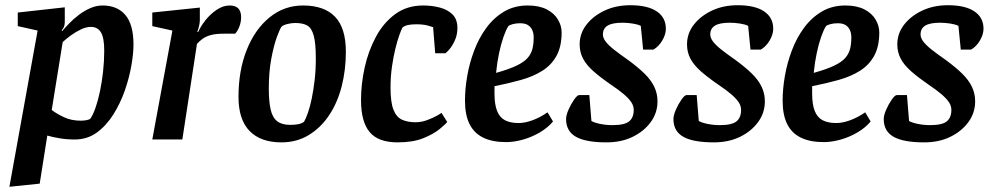

<svg xmlns="http://www.w3.org/2000/svg" viewBox="-20 -534 3804 735"><path d="M16 181 124 -417 48 -434V-486L228 -506V-451Q228 -441 225.5 -433Q223 -425 216 -418L218 -415Q229 -428 245.5 -445Q262 -462 282.5 -477.5Q303 -493 326 -503Q349 -513 373 -513Q429 -513 460 -476.5Q491 -440 491 -363Q491 -330 483 -283.5Q475 -237 458 -188Q441 -139 414 -96Q387 -53 350.5 -26.5Q314 0 266 0Q236 0 209 -4.5Q182 -9 161 -15L132 169ZM289 -72Q300 -72 311 -74Q322 -76 326 -80Q336 -94 345.5 -121Q355 -148 362.5 -183.5Q370 -219 374.5 -259.5Q379 -300 379 -340Q379 -389 366.5 -410Q354 -431 328 -431Q310 -431 290 -421.5Q270 -412 252 -399Q234 -386 220 -373L178 -113Q196 -99 224.5 -85.5Q253 -72 289 -72Z M563 0 640 -417 563 -434V-486L745 -505V-457Q745 -447 742 -434Q739 -421 735 -412H739Q748 -433 766.5 -456.5Q785 -480 809.5 -496.5Q834 -513 859 -513Q881 -513 892 -502Q903 -491 903 -468Q903 -449 896 -431.5Q889 -414 880 -405H836Q805 -405 786 -399.5Q767 -394 755 -385Q743 -376 734 -366L678 0Z M1057 11Q978 11 935.5 -32.5Q893 -76 893 -163Q893 -264 924.5 -343Q956 -422 1012 -467.5Q1068 -513 1140 -513Q1221 -513 1262.5 -470Q1304 -427 1304 -336Q1304 -266 1288 -203.5Q1272 -141 1240 -93Q1208 -45 1162 -17Q1116 11 1057 11ZM1091 -56Q1108 -56 1121.5 -58.5Q1135 -61 1144 -68Q1151 -80 1159 -103Q1167 -126 1173.5 -157.5Q1180 -189 1184.5 -227.5Q1189 -266 1189 -310Q1189 -368 1181 -397.5Q1173 -427 1156 -436.5Q1139 -446 1110 -446Q1096 -446 1080 -442Q1064 -438 1058 -432Q1052 -425 1040 -392.5Q1028 -360 1018.5 -309Q1009 -258 1009 -195Q1009 -146 1016 -115Q1023 -84 1041 -70Q1059 -56 1091 -56Z M1502 11Q1428 11 1395 -28.5Q1362 -68 1362 -151Q1362 -212 1376 -275.5Q1390 -339 1419 -393Q1448 -447 1493 -480Q1538 -513 1600 -513Q1634 -513 1664 -505Q1694 -497 1712.5 -478.5Q1731 -460 1731 -427Q1731 -401 1721.5 -380Q1712 -359 1701 -346Q1690 -333 1685 -330H1646L1638 -430Q1635 -431 1618 -436Q1601 -441 1573 -441Q1557 -441 1543.5 -438.5Q1530 -436 1521 -429Q1516 -420 1508.5 -399Q1501 -378 1493.5 -347.5Q1486 -317 1480.5 -279Q1475 -241 1475 -198Q1475 -143 1486 -114.5Q1497 -86 1518.5 -76Q1540 -66 1571 -66Q1593 -66 1614.5 -74Q1636 -82 1651.5 -90.5Q1667 -99 1670 -102L1692 -67Q1686 -59 1663 -40Q1640 -21 1600.5 -5Q1561 11 1502 11Z M1917 10Q1865 10 1830 -7Q1795 -24 1777.5 -59Q1760 -94 1760 -149Q1760 -193 1768.5 -242.5Q1777 -292 1795 -340Q1813 -388 1841.5 -427Q1870 -466 1909.5 -489.5Q1949 -513 2000 -513Q2044 -513 2073 -498Q2102 -483 2116 -459Q2130 -435 2130 -410Q2130 -356 2110.5 -320.5Q2091 -285 2056 -263Q2021 -241 1974.5 -228Q1928 -215 1873 -204V-176Q1873 -134 1883 -109Q1893 -84 1913.5 -73.5Q1934 -63 1965 -63Q1990 -63 2019.5 -74Q2049 -85 2076 -104L2097 -69Q2078 -46 2048 -28Q2018 -10 1983.5 0Q1949 10 1917 10ZM1879 -255Q1929 -269 1958 -283Q1987 -297 2000.5 -313Q2014 -329 2018.5 -348Q2023 -367 2023 -391Q2023 -407 2017.5 -419Q2012 -431 2001 -438Q1990 -445 1971 -445Q1955 -445 1942.5 -441.5Q1930 -438 1926 -434Q1917 -420 1907.5 -393Q1898 -366 1890.5 -330.5Q1883 -295 1879 -255Z M2302 11Q2222 11 2184.5 -10.5Q2147 -32 2147 -78Q2147 -93 2156.5 -114.5Q2166 -136 2178 -153Q2190 -170 2197 -170H2236L2244 -71Q2253 -65 2276 -60Q2299 -55 2325 -55Q2371 -55 2388.5 -69.5Q2406 -84 2406 -113Q2406 -129 2396.5 -143Q2387 -157 2368.5 -173Q2350 -189 2320 -209Q2278 -238 2251.5 -261.5Q2225 -285 2212 -309.5Q2199 -334 2199 -364Q2199 -406 2225 -439.5Q2251 -473 2294.5 -493.5Q2338 -514 2393 -514Q2459 -514 2494 -490.5Q2529 -467 2529 -424Q2529 -402 2515 -378.5Q2501 -355 2481 -344H2442L2433 -435Q2421 -441 2401 -444Q2381 -447 2363 -447Q2324 -447 2306 -436Q2288 -425 2288 -402Q2288 -389 2298.5 -375Q2309 -361 2330.5 -344Q2352 -327 2385 -304Q2423 -276 2447.5 -252Q2472 -228 2484.5 -202Q2497 -176 2497 -146Q2497 -102 2471 -66.5Q2445 -31 2401.5 -10Q2358 11 2302 11Z M2713 11Q2633 11 2595.5 -10.5Q2558 -32 2558 -78Q2558 -93 2567.5 -114.5Q2577 -136 2589 -153Q2601 -170 2608 -170H2647L2655 -71Q2664 -65 2687 -60Q2710 -55 2736 -55Q2782 -55 2799.5 -69.5Q2817 -84 2817 -113Q2817 -129 2807.5 -143Q2798 -157 2779.5 -173Q2761 -189 2731 -209Q2689 -238 2662.5 -261.5Q2636 -285 2623 -309.5Q2610 -334 2610 -364Q2610 -406 2636 -439.5Q2662 -473 2705.5 -493.5Q2749 -514 2804 -514Q2870 -514 2905 -490.5Q2940 -467 2940 -424Q2940 -402 2926 -378.5Q2912 -355 2892 -344H2853L2844 -435Q2832 -441 2812 -444Q2792 -447 2774 -447Q2735 -447 2717 -436Q2699 -425 2699 -402Q2699 -389 2709.5 -375Q2720 -361 2741.5 -344Q2763 -327 2796 -304Q2834 -276 2858.5 -252Q2883 -228 2895.5 -202Q2908 -176 2908 -146Q2908 -102 2882 -66.5Q2856 -31 2812.5 -10Q2769 11 2713 11Z M3133 10Q3081 10 3046 -7Q3011 -24 2993.5 -59Q2976 -94 2976 -149Q2976 -193 2984.5 -242.5Q2993 -292 3011 -340Q3029 -388 3057.5 -427Q3086 -466 3125.5 -489.5Q3165 -513 3216 -513Q3260 -513 3289 -498Q3318 -483 3332 -459Q3346 -435 3346 -410Q3346 -356 3326.5 -320.5Q3307 -285 3272 -263Q3237 -241 3190.5 -228Q3144 -215 3089 -204V-176Q3089 -134 3099 -109Q3109 -84 3129.5 -73.5Q3150 -63 3181 -63Q3206 -63 3235.5 -74Q3265 -85 3292 -104L3313 -69Q3294 -46 3264 -28Q3234 -10 3199.5 0Q3165 10 3133 10ZM3095 -255Q3145 -269 3174 -283Q3203 -297 3216.5 -313Q3230 -329 3234.5 -348Q3239 -367 3239 -391Q3239 -407 3233.5 -419Q3228 -431 3217 -438Q3206 -445 3187 -445Q3171 -445 3158.5 -441.5Q3146 -438 3142 -434Q3133 -420 3123.5 -393Q3114 -366 3106.5 -330.5Q3099 -295 3095 -255Z M3518 11Q3438 11 3400.5 -10.5Q3363 -32 3363 -78Q3363 -93 3372.5 -114.5Q3382 -136 3394 -153Q3406 -170 3413 -170H3452L3460 -71Q3469 -65 3492 -60Q3515 -55 3541 -55Q3587 -55 3604.5 -69.5Q3622 -84 3622 -113Q3622 -129 3612.5 -143Q3603 -157 3584.5 -173Q3566 -189 3536 -209Q3494 -238 3467.5 -261.5Q3441 -285 3428 -309.5Q3415 -334 3415 -364Q3415 -406 3441 -439.5Q3467 -473 3510.5 -493.5Q3554 -514 3609 -514Q3675 -514 3710 -490.5Q3745 -467 3745 -424Q3745 -402 3731 -378.5Q3717 -355 3697 -344H3658L3649 -435Q3637 -441 3617 -444Q3597 -447 3579 -447Q3540 -447 3522 -436Q3504 -425 3504 -402Q3504 -389 3514.5 -375Q3525 -361 3546.5 -344Q3568 -327 3601 -304Q3639 -276 3663.5 -252Q3688 -228 3700.5 -202Q3713 -176 3713 -146Q3713 -102 3687 -66.5Q3661 -31 3617.5 -10Q3574 11 3518 11Z"/></svg>

Font: Faustina SemiBold
Style: Italic
Weight: 600
Italic angle: -8°
Designer: Alfonso Garcia
Foundry: http://www.omnibus-type.com
Version: Version 1.200